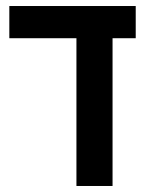

<svg xmlns="http://www.w3.org/2000/svg" viewBox="-20 -618 484 638"><path d="M234 0V-491H11V-598H431V-491H354V0Z"/></svg>

Font: Noto Sans Hebrew Condensed SemiBold
Style: Regular
Weight: 600
Width: 3
Designer: Monotype Design Team
Foundry: Monotype Imaging Inc.
Version: Version 2.004; ttfautohint (v1.8.4.7-5d5b)